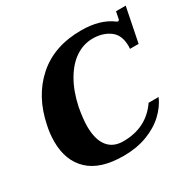

<svg xmlns="http://www.w3.org/2000/svg" viewBox="-156 -881 1081 1063"><g transform="rotate(-30 384.5 -350.0)"><path d="M50 -250Q50 -302 61 -350Q94 -515 203.5 -612.5Q313 -710 486 -710Q607 -710 681 -654Q682 -653 684 -652Q686 -651 689 -651Q695 -651 698 -659L707 -705H769L725 -486H670L671 -503Q671 -575 626.5 -607Q582 -639 519 -639Q460 -639 409 -605Q358 -571 320 -505.5Q282 -440 263 -350Q250 -279 250 -233Q250 -149 284 -105Q318 -61 383 -61Q531 -61 610 -176H674Q652 -125 606.5 -82.5Q561 -40 494 -15Q427 10 345 10Q197 10 123.5 -59Q50 -128 50 -250Z"/></g></svg>

Font: Taviraj Black
Style: Italic
Weight: 900
Italic angle: -12°
Designer: Katatrad Team
Foundry: CadsonDemak
Version: Version 1.001